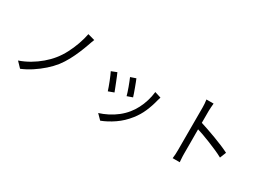

<svg xmlns="http://www.w3.org/2000/svg" viewBox="-40 -1489 3060 2280"><g transform="rotate(30 1490.0 -349.5)"><path d="M802 -719Q793 -699 785 -675Q777 -651 770 -632Q751 -578 724 -513.5Q697 -449 663 -386Q629 -323 587 -268Q542 -211 481 -157Q420 -103 351 -58Q282 -13 210 17L140 -56Q215 -82 284 -122.5Q353 -163 413 -214Q473 -265 518 -321Q565 -379 602 -450Q639 -521 666 -597Q693 -673 707 -745Z M1463 -576Q1470 -561 1481 -531.5Q1492 -502 1504.5 -469Q1517 -436 1527 -406.5Q1537 -377 1542 -360L1468 -334Q1464 -351 1454.5 -380Q1445 -409 1433 -442.5Q1421 -476 1409 -505Q1397 -534 1390 -551ZM1825 -520Q1820 -505 1816.5 -492.5Q1813 -480 1810 -470Q1790 -388 1756 -309.5Q1722 -231 1668 -163Q1599 -75 1512.5 -16Q1426 43 1342 75L1276 8Q1334 -10 1393.5 -40Q1453 -70 1506.5 -112Q1560 -154 1601 -205Q1637 -249 1665.5 -304Q1694 -359 1713 -421Q1732 -483 1739 -547ZM1231 -526Q1239 -509 1251 -480Q1263 -451 1276.5 -416.5Q1290 -382 1302.5 -350.5Q1315 -319 1322 -300L1246 -272Q1240 -291 1228.5 -323.5Q1217 -356 1203 -391Q1189 -426 1176.5 -455Q1164 -484 1157 -497Z M2317 -88Q2317 -102 2317 -144.5Q2317 -187 2317 -245.5Q2317 -304 2317 -368.5Q2317 -433 2317 -494Q2317 -555 2317 -602Q2317 -649 2317 -670Q2317 -691 2315 -721Q2313 -751 2309 -774H2407Q2405 -752 2402.5 -722Q2400 -692 2400 -670Q2400 -631 2400 -576.5Q2400 -522 2400 -460.5Q2400 -399 2400.5 -338.5Q2401 -278 2401 -225.5Q2401 -173 2401 -136.5Q2401 -100 2401 -88Q2401 -72 2401.5 -51Q2402 -30 2404 -8.5Q2406 13 2407 30H2310Q2314 6 2315.5 -27Q2317 -60 2317 -88ZM2383 -512Q2432 -497 2491.5 -476.5Q2551 -456 2613 -433Q2675 -410 2730.5 -386.5Q2786 -363 2827 -342L2793 -257Q2750 -281 2696 -304.5Q2642 -328 2585.5 -351Q2529 -374 2476.5 -392.5Q2424 -411 2383 -423Z"/></g></svg>

Font: Farlight84_Sys_V01
Style: Regular
Weight: 400
Designer: Ryoko NISHIZUKA  (kana, bopomofo & ideographs); Paul D. Hunt (Latin, Greek & Cyrillic); Sandoll Communications , Soo-you
Foundry: Adobe
Version: Version 2.004;October 29, 2024;FontCreator 14.0.0.2814 64-bi